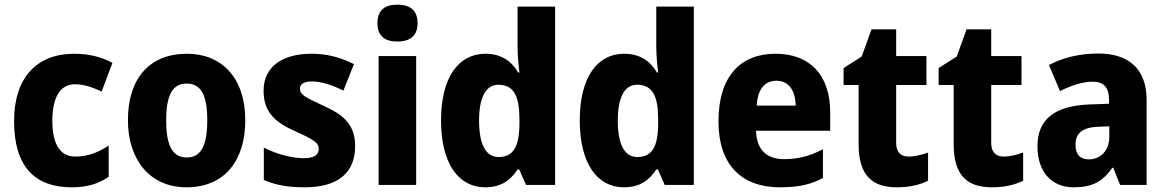

<svg xmlns="http://www.w3.org/2000/svg" viewBox="-20 -788 4968 818"><path d="M286 10C352 10 400 -5 443 -35V-168C399 -138 352 -121 301 -121C239 -121 203 -169 203 -273C203 -376 238 -429 299 -429C337 -429 372 -417 413 -398L459 -520C415 -544 362 -559 296 -559C138 -559 40 -459 40 -272C40 -77 129 10 286 10Z M1025 -276C1025 -458 923 -559 777 -559C614 -559 525 -451 525 -276C525 -105 621 10 774 10C939 10 1025 -106 1025 -276ZM688 -275C688 -381 714 -432 775 -432C838 -432 863 -380 863 -276C863 -171 838 -117 776 -117C713 -117 688 -171 688 -275Z M1493 -165C1493 -258 1443 -299 1359 -337C1274 -376 1258 -386 1258 -410C1258 -431 1276 -441 1310 -441C1350 -441 1397 -425 1443 -402L1488 -515C1427 -545 1372 -559 1307 -559C1183 -559 1103 -504 1103 -402C1103 -315 1146 -270 1233 -231C1323 -191 1338 -178 1338 -153C1338 -128 1318 -114 1273 -114C1225 -114 1159 -131 1104 -159V-21C1159 2 1210 10 1279 10C1423 10 1493 -55 1493 -165Z M1673 -768C1622 -768 1588 -747 1588 -689C1588 -632 1623 -611 1673 -611C1723 -611 1759 -632 1759 -689C1759 -747 1724 -768 1673 -768ZM1753 -549H1593V0H1753Z M2047 10C2115 10 2155 -20 2185 -66H2192L2221 0H2345V-760H2185V-590C2185 -554 2189 -511 2193 -479H2188C2159 -528 2115 -559 2048 -559C1934 -559 1859 -459 1859 -275C1859 -92 1933 10 2047 10ZM2104 -119C2052 -119 2021 -169 2021 -274C2021 -375 2051 -427 2103 -427C2170 -427 2193 -377 2193 -280V-258C2192 -163 2167 -119 2104 -119Z M2638 10C2706 10 2746 -20 2776 -66H2783L2812 0H2936V-760H2776V-590C2776 -554 2780 -511 2784 -479H2779C2750 -528 2706 -559 2639 -559C2525 -559 2450 -459 2450 -275C2450 -92 2524 10 2638 10ZM2695 -119C2643 -119 2612 -169 2612 -274C2612 -375 2642 -427 2694 -427C2761 -427 2784 -377 2784 -280V-258C2783 -163 2758 -119 2695 -119Z M3284 -559C3134 -559 3041 -462 3041 -271C3041 -84 3141 10 3303 10C3381 10 3436 -2 3486 -30V-152C3430 -123 3381 -110 3319 -110C3243 -110 3203 -154 3201 -231H3517V-309C3517 -470 3429 -559 3284 -559ZM3288 -444C3341 -444 3369 -401 3370 -338H3204C3208 -412 3241 -444 3288 -444Z M3851 -121C3817 -121 3798 -140 3798 -180V-426H3927V-549H3798V-663H3693L3651 -547L3574 -498V-426H3638V-174C3638 -37 3699 10 3801 10C3857 10 3899 -1 3934 -18V-138C3905 -128 3879 -121 3851 -121Z M4256 -121C4222 -121 4203 -140 4203 -180V-426H4332V-549H4203V-663H4098L4056 -547L3979 -498V-426H4043V-174C4043 -37 4104 10 4206 10C4262 10 4304 -1 4339 -18V-138C4310 -128 4284 -121 4256 -121Z M4660 -560C4578 -560 4507 -542 4449 -511L4496 -400C4546 -425 4594 -440 4636 -440C4681 -440 4705 -416 4705 -363V-346L4621 -343C4476 -337 4400 -282 4400 -165C4400 -57 4459 10 4554 10C4636 10 4677 -15 4719 -73H4723L4752 0H4865V-363C4865 -493 4790 -560 4660 -560ZM4661 -248 4706 -250V-204C4706 -146 4668 -109 4619 -109C4584 -109 4562 -128 4562 -171C4562 -218 4589 -246 4661 -248Z"/></svg>

Font: Noto Sans Myanmar SemiCondensed ExtraBold
Style: Regular
Weight: 800
Width: 4
Designer: Monotype Design Team
Foundry: Monotype Imaging Inc.
Version: Version 2.107